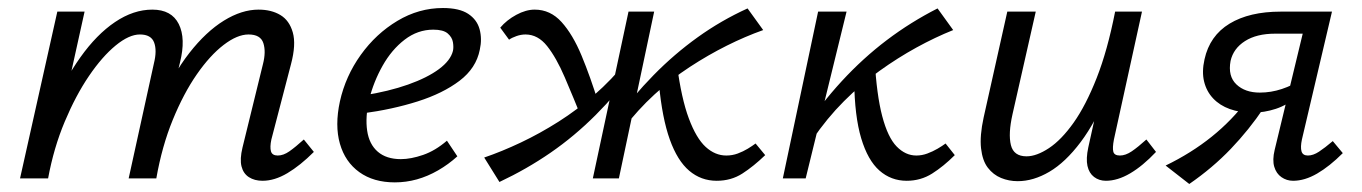

<svg xmlns="http://www.w3.org/2000/svg" viewBox="-20 -445 3397 479"><path d="M635 6Q615 6 601 -3Q587 -12 582.5 -30Q578 -48 585 -77L636 -285Q644 -316 637 -337.5Q630 -359 600 -359Q572 -359 538 -333Q504 -307 471 -259.5Q438 -212 411 -146Q384 -80 370 0H320Q343 -102 377 -181Q411 -260 452.5 -313Q494 -366 538.5 -393.5Q583 -421 625 -421Q657 -421 679.5 -407.5Q702 -394 710.5 -364Q719 -334 706 -285L657 -97Q653 -78 656 -67.5Q659 -57 673 -57Q687 -57 702 -67.5Q717 -78 738 -97L763 -66Q729 -32 697 -13Q665 6 635 6ZM30 0 123 -416H191L99 0ZM55 0Q75 -92 107.5 -168.5Q140 -245 180.5 -302Q221 -359 267 -390Q313 -421 360 -421Q408 -421 426 -385Q444 -349 429 -289L359 0H301L364 -287Q372 -319 364.5 -339Q357 -359 329 -359Q302 -359 268.5 -331.5Q235 -304 202 -255.5Q169 -207 141.5 -141.5Q114 -76 100 0Z M965 10Q912 10 876.5 -15.5Q841 -41 828 -86.5Q815 -132 828 -192Q842 -255 880 -308Q918 -361 971.5 -393Q1025 -425 1085 -425Q1126 -425 1148 -410.5Q1170 -396 1176.5 -372Q1183 -348 1177 -321Q1168 -275 1126.5 -243.5Q1085 -212 1022 -192Q959 -172 884 -162L887 -207Q950 -217 998 -234Q1046 -251 1075 -272.5Q1104 -294 1110 -318Q1112 -327 1110 -339.5Q1108 -352 1097 -361.5Q1086 -371 1061 -371Q1022 -371 989.5 -346Q957 -321 934.5 -281Q912 -241 901 -197Q891 -153 896 -119Q901 -85 922.5 -66.5Q944 -48 980 -48Q1005 -48 1035.5 -58.5Q1066 -69 1095 -94L1121 -55Q1099 -35 1073 -20Q1047 -5 1020 2.5Q993 10 965 10Z M1226 9 1188 -52Q1232 -67 1279.5 -89.5Q1327 -112 1373.5 -141.5Q1420 -171 1463 -208.5Q1506 -246 1543 -292L1566 -275Q1519 -211 1466 -158Q1413 -105 1353.5 -64Q1294 -23 1226 9ZM1435 -141Q1410 -203 1389 -252Q1368 -301 1345 -330Q1322 -359 1291 -359Q1280 -359 1268.5 -355Q1257 -351 1250 -346L1228 -376Q1244 -395 1268 -408Q1292 -421 1314 -421Q1353 -421 1381 -390Q1409 -359 1431 -306Q1453 -253 1473 -188ZM1459 0 1548 -416H1612L1524 0ZM1535 -124 1511 -140Q1559 -205 1610.5 -257.5Q1662 -310 1720.5 -352Q1779 -394 1845 -424L1884 -370Q1839 -354 1793 -331Q1747 -308 1701 -278Q1655 -248 1613 -209.5Q1571 -171 1535 -124ZM1768 6Q1729 6 1699.5 -19Q1670 -44 1651 -97Q1632 -150 1624 -235L1669 -282Q1680 -199 1698.5 -149.5Q1717 -100 1740.5 -78.5Q1764 -57 1792 -57Q1807 -57 1820.5 -62Q1834 -67 1845.5 -74Q1857 -81 1865 -87L1889 -58Q1860 -30 1832 -12Q1804 6 1768 6Z M2007 -97 1980 -114Q2027 -185 2080 -242.5Q2133 -300 2192.5 -345Q2252 -390 2319 -424L2358 -370Q2313 -352 2266.5 -326.5Q2220 -301 2174 -268Q2128 -235 2085.5 -192.5Q2043 -150 2007 -97ZM1933 0 2021 -416H2092L1990 0ZM2242 6Q2203 6 2174 -19.5Q2145 -45 2128.5 -100Q2112 -155 2111 -244L2162 -297Q2167 -208 2181 -155Q2195 -102 2217 -79.5Q2239 -57 2266 -57Q2280 -57 2293.5 -62Q2307 -67 2319 -74Q2331 -81 2339 -87L2362 -58Q2334 -30 2305.5 -12Q2277 6 2242 6Z M2519 7Q2497 7 2477.5 -1Q2458 -9 2444.5 -26.5Q2431 -44 2427.5 -75Q2424 -106 2434 -152L2493 -416H2564L2506 -160Q2495 -111 2502 -83Q2509 -55 2541 -55Q2566 -55 2597 -75.5Q2628 -96 2658.5 -139Q2689 -182 2716 -250.5Q2743 -319 2762 -416H2803Q2780 -302 2747 -221.5Q2714 -141 2676 -90.5Q2638 -40 2598 -16.5Q2558 7 2519 7ZM2739 6Q2722 6 2709.5 -3.5Q2697 -13 2693 -31Q2689 -49 2695 -77L2770 -416H2829L2759 -97Q2755 -76 2757.5 -66.5Q2760 -57 2774 -57Q2788 -57 2803.5 -67.5Q2819 -78 2840 -97L2864 -66Q2831 -31 2799.5 -12.5Q2768 6 2739 6Z M3206 6Q3190 6 3177 -3Q3164 -12 3159 -29Q3154 -46 3160 -71L3230 -361H3161Q3115 -361 3086 -342.5Q3057 -324 3050 -293Q3043 -255 3064.5 -234.5Q3086 -214 3123 -214Q3151 -214 3178 -223Q3205 -232 3228 -247L3219 -206Q3192 -183 3163 -173.5Q3134 -164 3105 -164Q3073 -164 3048 -173Q3023 -182 3006.5 -199.5Q2990 -217 2984 -241.5Q2978 -266 2985 -297Q2998 -356 3047.5 -386Q3097 -416 3175 -416H3303L3228 -97Q3224 -78 3227 -67.5Q3230 -57 3243 -57Q3256 -57 3270.5 -66.5Q3285 -76 3305 -93L3330 -63Q3297 -30 3266 -12Q3235 6 3206 6ZM2947 14 2888 -32Q2952 -63 3003 -104Q3054 -145 3092 -196L3133 -176Q3096 -121 3050.5 -73.5Q3005 -26 2947 14Z"/></svg>

Font: Ysabeau Office Medium
Style: Italic
Weight: 500
Italic angle: -12°
Designer: Christian Thalmann (Catharsis Fonts)
Version: Version 2.001;gftools[0.9.30]; featfreeze: tnum,lnum,ss02